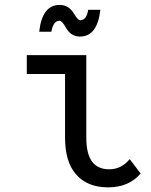

<svg xmlns="http://www.w3.org/2000/svg" viewBox="-20 -765 626 794"><path d="M142.1 -633.8Q154.3 -744.6 226.6 -744.6Q264.2 -744.6 284.7 -710.4Q302.2 -681.2 311.5 -681.2Q337.9 -681.2 344.7 -724.6H395Q382.8 -613.8 310.5 -613.8Q272.9 -613.8 252 -651.4Q236.3 -679.2 226.6 -679.2Q200.2 -679.2 192.4 -633.8ZM561.5 -47.4Q512.7 9.8 427.2 9.8Q340.3 9.8 293.5 -44.9Q249 -96.7 249 -195.8V-459H90.8V-537.1H336.9V-195.8Q336.9 -127.4 361.8 -95.2Q385.3 -64.9 432.1 -64.9Q481.4 -64.9 516.6 -106.9Z"/></svg>

Font: Consola Mono
Style: Book
Weight: 400
Monospace: yes
Designer: Wojciech Kalinowski "wmk69" (wmk69@o2.pl)
Foundry: Wojciech Kalinowski "wmk69" (wmk69@o2.pl)
Version: Version 2.1.0